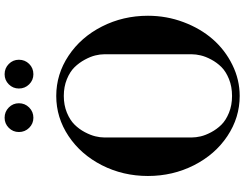

<svg xmlns="http://www.w3.org/2000/svg" viewBox="-130 -886 1029 808"><g transform="rotate(-90 384.0 -482.5)"><path d="M383.8 12.2Q292.5 12.2 214.8 -39.6Q137.2 -91.3 92 -180.4Q46.9 -269.5 46.9 -374Q46.9 -478.5 92 -567.4Q137.2 -656.2 214.8 -708Q292.5 -759.8 383.8 -759.8Q475.1 -759.8 553 -708Q630.9 -656.2 676 -567.4Q721.2 -478.5 721.2 -374Q721.2 -295.4 694.3 -224.1Q667.5 -152.8 622.3 -101.1Q577.1 -49.3 514.6 -18.6Q452.1 12.2 383.8 12.2ZM209 -189Q209 -172.4 213.6 -152.1Q218.3 -131.8 231 -107.9Q243.7 -84 262.5 -64.9Q281.2 -45.9 312.7 -33Q344.2 -20 383.8 -20Q423.3 -20 455.1 -33Q486.8 -45.9 505.6 -64.9Q524.4 -84 537.1 -107.9Q549.8 -131.8 554.4 -152.1Q559.1 -172.4 559.1 -189V-558.1Q559.1 -575.2 554.2 -595.5Q549.3 -615.7 536.4 -639.6Q523.4 -663.6 504.6 -682.9Q485.8 -702.1 454.1 -715.1Q422.4 -728 383.8 -728Q345.2 -728 313.7 -715.1Q282.2 -702.1 263.2 -682.9Q244.1 -663.6 231.4 -639.6Q218.8 -615.7 213.9 -595.5Q209 -575.2 209 -558.1ZM231.9 -917Q231.9 -941.9 249.5 -959.5Q267.1 -977.1 292 -977.1Q317.4 -977.1 335.2 -959.5Q353 -941.9 353 -917Q353 -891.6 335.2 -873.8Q317.4 -856 292 -856Q267.1 -856 249.5 -873.8Q231.9 -891.6 231.9 -917ZM415 -917Q415 -941.9 432.6 -959.5Q450.2 -977.1 475.1 -977.1Q500.5 -977.1 518.3 -959.5Q536.1 -941.9 536.1 -917Q536.1 -891.6 518.6 -873.8Q501 -856 475.1 -856Q450.2 -856 432.6 -873.8Q415 -891.6 415 -917Z"/></g></svg>

Font: Fin Serif Display
Style: Italic
Weight: 400
Designer: J. Blake Harris
Version: Version 1.006;FEAKit 1.0